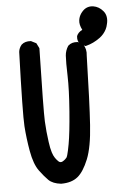

<svg xmlns="http://www.w3.org/2000/svg" viewBox="-56 -859 612 899"><g transform="rotate(-5 250.0 -409.5)"><path d="M194.3 -2Q155.8 -6.3 136.2 -25.4Q118.7 -42.5 96.2 -72.8Q72.8 -104.5 61.5 -167.5Q50.8 -228.5 46.9 -285.2Q43 -341.8 52.7 -633.3V-633.8Q53.7 -643.1 57.4 -651.4Q61 -659.7 66.9 -666.5L67.4 -667L67.9 -667.5Q76.2 -674.8 86.9 -677.7Q97.7 -680.7 110.4 -679.7H112.3L113.8 -678.7L133.3 -668.9L136.2 -667.5L137.7 -664.6L147.5 -645L148.4 -642.6V-640.6Q141.6 -349.6 144 -299.8Q146.5 -250 153.3 -202.6Q155.3 -187 158 -174.3Q160.6 -161.6 163.6 -152.3Q166.5 -143.1 169.4 -137.2Q172.4 -130.9 176 -125.5Q179.7 -120.1 183.6 -115.5Q187.5 -110.8 191.4 -107.4Q200.2 -99.6 210.9 -105.5Q218.3 -109.9 223.1 -114.3Q228 -118.7 231 -123Q232.4 -125.5 234.6 -133.1Q236.8 -140.6 239.7 -153.8Q242.7 -167 245.6 -183.6Q254.9 -234.9 262.7 -336.7Q270.5 -438.5 268.6 -502.4Q266.6 -567.4 268.6 -597.7Q269.5 -609.9 273.4 -621.1Q277.3 -632.3 283.7 -642.1L284.7 -643.1L285.6 -644Q302.2 -658.7 328.1 -656.2H330.1L331.5 -655.3L351.1 -645.5L353 -644.5L354.5 -642.1Q362.3 -631.3 365.2 -617.9Q368.2 -604.5 366.2 -589.8Q360.4 -365.7 353.5 -264.2Q346.7 -160.6 324.2 -105Q301.3 -48.8 273.4 -25.9Q244.6 -2 195.3 -2H194.8ZM361.3 -635.7 339.8 -647.5 338.4 -648.4 336.9 -650.4Q326.7 -663.1 329.1 -682.6V-684.1L329.6 -685.1Q335.9 -701.2 356 -711.4Q342.8 -736.3 345.7 -757.3Q346.2 -761.2 347.2 -765.1Q348.1 -769 349.6 -772.9Q351.1 -776.9 353 -780.5Q355 -784.2 357.2 -787.6Q359.4 -791 362.3 -794.4Q365.2 -797.9 368.2 -800.8Q377.9 -810.5 390.4 -814.5Q402.8 -818.4 416.5 -816.4Q443.8 -812 462.4 -789.6Q472.7 -777.8 475.3 -761.7Q478 -745.6 473.1 -727.5Q470.7 -714.8 465.1 -703.9Q459.5 -692.9 451.4 -683.3Q443.4 -673.8 432.6 -666Q401.9 -643.6 368.7 -635.3L364.7 -634.3Z"/></g></svg>

Font: NaikaiFont
Style: Bold
Weight: 700
Version: Version 1.89